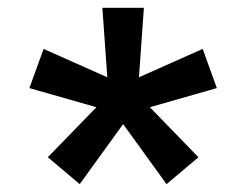

<svg xmlns="http://www.w3.org/2000/svg" viewBox="-20 -594 626 488"><path d="M403.3 -126 265.6 -316.4 320.3 -363.3 484.4 -194.3ZM182.6 -126 101.6 -194.3 265.6 -363.3 320.3 -316.4ZM280.3 -305.7 54.7 -370.1 90.8 -469.7 305.7 -374ZM256.8 -339.8 240.2 -574.2H345.7L329.1 -339.8ZM305.7 -305.7 280.3 -374 495.1 -469.7 531.2 -370.1Z"/></svg>

Font: Cascadia Code PL
Style: Regular
Weight: 400
Monospace: yes
Designer: Aaron Bell
Foundry: Saja Typeworks
Version: Version 2102.003